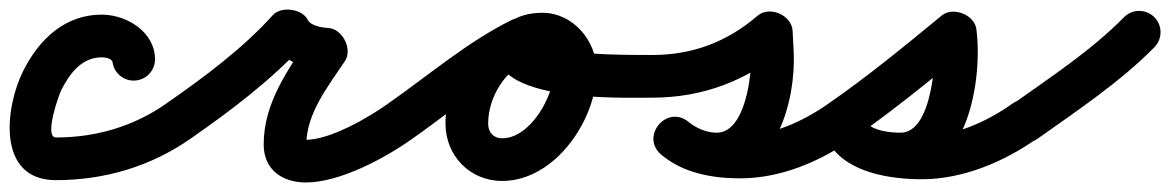

<svg xmlns="http://www.w3.org/2000/svg" viewBox="-49 -332 2468 405"><path d="M233 -162C257.9 -162 278 -182.1 278 -207C278 -263.5 220.2 -299.8 169 -301C89.4 -302.8 33.5 -249.7 -0.2 -182.1C-38.2 -106.2 -57 48 69 48C171.6 48 269.9 19 353.9 -40.2C374.2 -54.5 379.1 -82.6 364.8 -102.9C350.5 -123.2 322.4 -128.1 302.1 -113.8C302.1 -113.8 302.1 -113.8 302.1 -113.8C233.2 -65.2 153.1 -42 69 -42C43.5 -42 74.5 -130.5 80.2 -141.9C97.8 -176.9 124 -212 167 -211C173 -210.9 179.6 -209.8 184.7 -206.2C186.3 -205 188.9 -200.3 188.4 -202.8C188.1 -204.2 188 -208.4 188 -207C188 -182.1 208.1 -162 233 -162Z M353.7 -40C353.7 -40 353.7 -40 353.7 -40C436.5 -97.6 526 -164.8 593.5 -239.9C602.3 -249.8 580.9 -258.3 558.8 -261.3C536.7 -264.4 513.8 -262 519.6 -250.2C541.5 -205.6 591.5 -185.6 638.6 -183.1C653.7 -182.3 649 -206 638.5 -226.8C628.1 -247.5 611.8 -265.4 603.4 -252.8C557.5 -183.3 507.2 -114.6 507.2 -27.1C507.2 25.9 546.5 52.9 596.1 52.9C668.6 52.9 764.7 0.8 822.2 -40.4C842.4 -54.9 847.1 -83 832.6 -103.2C818.1 -123.4 790 -128.1 769.8 -113.6C769.8 -113.6 769.8 -113.6 769.8 -113.6C728.8 -84.2 647.8 -37.1 596.1 -37.1C594.3 -37.1 592.7 -37.1 590.9 -37.3C583.3 -37.9 590.4 -36.9 594 -32.4C595.2 -30.8 597.2 -24.1 597.2 -27.1C597.2 -93.3 643.6 -150.3 678.6 -203.2C686.9 -215.8 685.6 -232.8 678.5 -246.9C671.4 -261 658.5 -272.1 643.4 -272.9C631.3 -273.6 606.5 -277.4 600.4 -289.8C594.6 -301.7 580.5 -309.2 565.7 -311.2C550.9 -313.3 535.3 -309.9 526.5 -300.1C463.8 -230.1 379.4 -167.5 302.3 -114C281.9 -99.8 276.9 -71.7 291 -51.3C305.2 -30.9 333.3 -25.9 353.7 -40Z M759.1 -51.2C773.3 -30.9 801.4 -25.9 821.8 -40.1C902 -96.1 982.5 -166.2 1070.1 -209C1092.5 -219.9 1101.7 -246.9 1090.8 -269.2C1079.9 -291.6 1052.9 -300.8 1030.6 -289.9C1030.6 -289.9 1030.6 -289.9 1030.6 -289.9C938.3 -244.8 854.6 -172.8 770.2 -113.9C749.9 -99.7 744.9 -71.6 759.1 -51.2ZM1031.4 -290.3C1031.4 -290.3 1031.4 -290.3 1031.4 -290.3C948 -251.6 890.7 -163.2 890.7 -71.2C890.7 -3.7 942.1 49.7 1010.2 49.7C1121.9 49.7 1209.6 -79.7 1209.6 -182.5C1209.6 -245.6 1160.2 -305 1095 -305C1057.1 -305 1017.3 -292.3 1003.5 -252.9C1003.5 -252.9 1003.6 -252.9 1003.6 -253C1003.6 -253.1 1003.6 -253.1 1003.6 -253.1C953.9 -113.8 1259.8 -126.1 1327 -126C1351.8 -126 1372 -146.1 1372 -171C1372 -195.8 1351.9 -216 1327 -216C1327 -216 1327 -216 1327 -216C1263.8 -216.1 1198.6 -216.3 1136 -226.3C1117.9 -229.2 1100.4 -232.7 1084.1 -241.2C1084.2 -241 1084.4 -240.9 1084.5 -240.7C1087.9 -235.9 1089.2 -231.9 1089 -225.8C1088.8 -224.8 1088.6 -223.8 1088.4 -222.9C1088.4 -222.8 1088.4 -222.8 1088.4 -222.9C1088.4 -222.9 1088.4 -223.1 1088.5 -223.1C1089.6 -226.3 1085.3 -217 1082.7 -214.8C1078.5 -211.4 1091 -215 1095 -215C1109.7 -215 1119.6 -195.5 1119.6 -182.5C1119.6 -130.4 1070.3 -40.3 1010.2 -40.3C991.7 -40.3 980.7 -53 980.7 -71.2C980.7 -128.3 1017.5 -184.6 1069.3 -208.6C1091.8 -219.1 1101.7 -245.8 1091.2 -268.4C1080.7 -290.9 1054 -300.8 1031.4 -290.3Z M1327 -126C1327 -126 1327 -126 1327 -126C1433 -126 1527.2 -161.4 1607.3 -230.4C1620.1 -241.3 1601.1 -257.7 1579.1 -267.1C1557.1 -276.5 1532.2 -279 1533.1 -262.2C1533.8 -247.4 1534.6 -232.6 1535.3 -217.7C1535.3 -217.7 1535.3 -217.8 1535.3 -217.8C1535.3 -217.9 1535.3 -217.9 1535.3 -217.9C1537.3 -176.3 1523.8 -52.1 1462.8 -52.1C1441.6 -52.1 1419.9 -61.3 1403.6 -74.7C1380.5 -93.8 1354.6 -86 1340.3 -68.6C1326 -51.3 1323.2 -24.4 1346.4 -5.3C1392.7 33 1453.1 44.2 1511.8 44.2C1598.4 44.2 1680.9 8.8 1750.8 -40.1C1771.2 -54.4 1776.1 -82.5 1761.9 -102.8C1747.6 -123.2 1719.5 -128.1 1699.2 -113.9C1644.6 -75.6 1579.6 -45.8 1511.8 -45.8C1475.1 -45.8 1433.1 -50.4 1403.6 -74.7C1380.5 -93.8 1354.6 -86 1340.3 -68.6C1326 -51.2 1323.2 -24.3 1346.4 -5.3C1378.8 21.4 1420.7 37.9 1462.8 37.9C1589 37.9 1629.9 -121.6 1625.2 -222.1C1625.2 -222.1 1625.2 -222.2 1625.2 -222.2C1625.2 -222.3 1625.2 -222.3 1625.2 -222.3C1624.4 -237.1 1623.7 -251.9 1622.9 -266.8C1622.1 -283.5 1609.9 -297 1594.7 -303.5C1579.5 -310 1561.4 -309.6 1548.7 -298.6C1484.8 -243.6 1411.6 -216 1327 -216C1302.1 -216 1282 -195.9 1282 -171C1282 -146.1 1302.1 -126 1327 -126Z M1688 -51.3C1702.2 -30.9 1730.2 -25.9 1750.7 -40C1834.9 -98.5 1915.5 -164.6 1994.6 -229.7C2006.6 -239.6 1987.3 -254.6 1965.5 -263.2C1943.7 -271.9 1919.4 -274.2 1921.4 -258.8C1927.1 -213.4 1918.5 -52.1 1850.8 -52.1C1829.3 -52.1 1791.4 -55.5 1777.8 -74.9C1760.6 -99.4 1733.5 -98.8 1715.1 -85.8C1696.7 -72.9 1686.9 -47.7 1704.2 -23.1C1743.9 33.4 1831.5 46.1 1895.5 46.1C1981.7 46.1 2069.6 9.3 2139.2 -40.4C2159.4 -54.8 2164.1 -82.9 2149.6 -103.2C2135.2 -123.4 2107.1 -128.1 2086.8 -113.6C2032.8 -75 1962.7 -43.9 1895.5 -43.9C1866.1 -43.9 1796.8 -47.9 1777.8 -74.9C1760.6 -99.4 1733.5 -98.8 1715.1 -85.8C1696.7 -72.9 1686.9 -47.7 1704.2 -23.1C1736.6 23 1797.3 37.9 1850.8 37.9C1991.8 37.9 2024.2 -162.9 2010.6 -270.1C2008.7 -285.5 1996.4 -297.7 1981.5 -303.6C1966.7 -309.5 1949.4 -309.1 1937.4 -299.2C1860.2 -235.6 1781.6 -171 1699.3 -114C1678.9 -99.8 1673.9 -71.8 1688 -51.3Z M2076.3 -49.6C2090.7 -29.3 2118.8 -24.6 2139.1 -39C2223.4 -98.9 2313.3 -158.5 2386.1 -232.4C2403.5 -250.2 2403.3 -278.7 2385.6 -296.1C2367.8 -313.5 2339.3 -313.3 2321.9 -295.6C2321.9 -295.6 2321.9 -295.6 2321.9 -295.6C2253 -225.5 2166.9 -169.2 2086.9 -112.3C2066.7 -97.9 2061.9 -69.9 2076.3 -49.6Z"/></svg>

Font: FRB American Cursive Guidelines Black
Style: Bold Italic
Weight: 900
Italic angle: -25°
Version: Version 2.0;Modular Font Editor K font №1